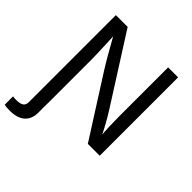

<svg xmlns="http://www.w3.org/2000/svg" viewBox="-259 -890 1260 1260"><g transform="rotate(45 371.0 -260.0)"><path d="M87.9 -727.5H197.3L493.2 -262.2Q516.1 -226.6 543.2 -178.2Q570.3 -129.9 595.2 -75.7H582Q576.2 -130.9 574.5 -181.2Q572.8 -231.4 572.8 -281.2V-727.5H665.5V0H555.2L291.5 -414.1Q266.1 -454.1 240 -499.5Q213.9 -544.9 155.3 -648.9H172.4L176.3 -562Q178.2 -514.6 179.7 -473.6Q181.2 -432.6 181.2 -415V0H87.9ZM16.6 128.9Q56.2 128.9 72 117.2Q87.9 105.5 87.9 79.6V-62.5H180.7V83.5Q180.7 144.5 144.3 176.5Q107.9 208.5 38.6 208.5Q5.4 208.5 -12.2 204.1V126.5Q1.5 128.9 16.6 128.9Z"/></g></svg>

Font: Inter RS Variable
Style: Regular
Weight: 400
Designer: Rasmus Andersson (customised by Maria Ramos and Noel Pretorius)
Foundry: rsms
Version: Version 3.001;Glyphs 3.2.3 (3260)